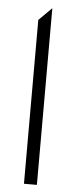

<svg xmlns="http://www.w3.org/2000/svg" viewBox="-52 -729 303 758"><g transform="rotate(5 99.5 -350.0)"><path d="M124.2 0.1V-700.2L73 -649.1V0.1Z"/></g></svg>

Font: Expanse
Style: Expanse
Weight: 400
Designer: Ryan Lin
Version: Version 1.0